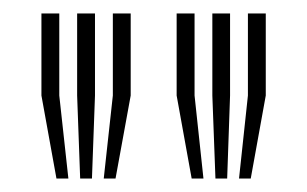

<svg xmlns="http://www.w3.org/2000/svg" viewBox="-20 -820 456 285"><path d="M134 -555 147.5 -678.2V-800H174V-678.2L151.5 -555ZM63.8 -555 41.5 -678.2V-800H68V-678.2L81.5 -555ZM99 -555 94.5 -678.2V-800H121V-678.2L116.5 -555ZM334.8 -555 348 -678.2V-800H374.5V-678.2L352.2 -555ZM264.5 -555 242.2 -678.2V-800H268.8V-678.2L282 -555ZM299.8 -555 295.2 -678.2V-800H321.5V-678.2L317.2 -555Z"/></svg>

Font: Big Shoulders Inline Text ExtraBold
Style: Regular
Weight: 800
Designer: Patric King
Foundry: XO Type Co
Version: Version 1.000